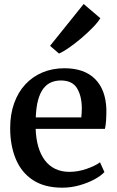

<svg xmlns="http://www.w3.org/2000/svg" viewBox="-20 -902 569 934"><path d="M283 11Q196.5 11 140.2 -26Q84 -63 56.8 -128.5Q29.5 -194 29.5 -279Q29.5 -346 48.8 -399.8Q68 -453.5 103.2 -491.5Q138.5 -529.5 187 -549.8Q235.5 -570 293.5 -570Q390 -570 442.2 -518Q494.5 -466 497.5 -369.5Q497.5 -338.5 496 -315.5Q494.5 -292.5 490.5 -275H153.5Q155 -228 166 -189.5Q177 -151 197.5 -123.2Q218 -95.5 248.2 -80.8Q278.5 -66 318 -66Q359.5 -66 401.8 -80.8Q444 -95.5 466.5 -112.5L488 -65Q471 -46.5 439 -29.2Q407 -12 366.2 -0.5Q325.5 11 283 11ZM154 -331H375.5Q376.5 -340 377.2 -352Q378 -364 378 -373.5Q378 -434 355 -472.2Q332 -510.5 276 -510.5Q251 -510.5 229.8 -501.8Q208.5 -493 192.2 -472.8Q176 -452.5 166 -417.8Q156 -383 154 -331ZM266.5 -642 223.5 -679 387 -882.5 468 -813.5Q457 -794.5 432.2 -769Q407.5 -743.5 376.8 -717.2Q346 -691 317 -670.8Q288 -650.5 268 -642Z"/></svg>

Font: Merriweather Light 18pt SemiBold
Style: Regular
Weight: 600
Version: Version 2.100